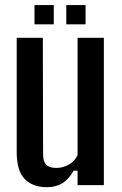

<svg xmlns="http://www.w3.org/2000/svg" viewBox="-20 -754 496 782"><path d="M171.5 8.5Q113 8.5 80.5 -25Q48 -58.5 48 -134.5V-600H154.5L155.5 -125.5Q155.5 -96.5 168.2 -83.2Q181 -70 209.5 -70Q237 -70 261.5 -84.2Q286 -98.5 296 -123V-600H403V0H296V-59H280Q260 -23.5 233.5 -7.5Q207 8.5 171.5 8.5ZM250 -655V-733.5H328.5V-655ZM120.5 -655V-733.5H199V-655Z"/></svg>

Font: Big Shoulders Medium
Style: Regular
Weight: 500
Designer: Patric King
Foundry: XO Type Co
Version: Version 2.002